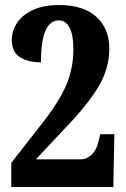

<svg xmlns="http://www.w3.org/2000/svg" viewBox="-20 -744 501 764"><path d="M25 -96 139 -242Q214 -336 243 -404Q272 -472 272 -548Q272 -606 256.5 -634.5Q241 -663 215 -663Q179 -663 161 -622Q143 -581 143 -496Q92 -496 59.5 -516.5Q27 -537 27 -585Q27 -621 48 -653Q69 -685 111.5 -704.5Q154 -724 215 -724Q312 -724 363.5 -677Q415 -630 415 -551Q415 -471 371.5 -398.5Q328 -326 240 -235L123 -110H303Q324 -110 343.5 -127.5Q363 -145 371 -178L379 -210H435L431 0H25Z"/></svg>

Font: Noto Serif CondExtraBold
Style: Regular
Weight: 800
Width: 3
Designer: Monotype Design Team
Foundry: Monotype Imaging Inc.
Version: Version 1.001